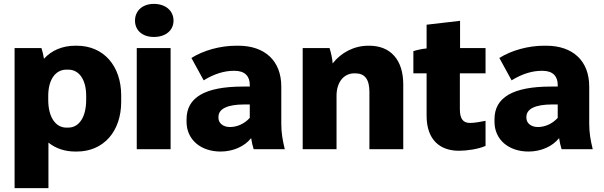

<svg xmlns="http://www.w3.org/2000/svg" viewBox="-20 -767 3103 987"><path d="M55 200H229V-34C266 -4 313 12 367 12H375C512 12 603 -91 603 -244V-276C603 -429 512 -532 375 -532H367C301 -532 245 -508 206 -465C203 -484 198 -506 193 -520H55ZM321 -111C265 -111 228 -166 228 -253V-275C228 -357 265 -409 321 -409H331C387 -409 423 -357 423 -275V-253C423 -166 387 -111 331 -111Z M771 -577C832 -577 872 -611 872 -661C872 -712 831 -747 771 -747C713 -747 674 -712 674 -661C674 -611 712 -577 771 -577ZM683 0H857V-520H683Z M1114 12C1178 12 1237 -14 1271 -57C1274 -36 1279 -16 1284 0H1444C1433 -45 1426 -84 1426 -130V-322C1426 -455 1341 -532 1205 -532H1194C1112 -532 1026 -508 964 -469L1027 -354C1084 -389 1135 -403 1182 -403H1186C1239 -403 1264 -375 1264 -331V-322H1229C1032 -322 939 -265 939 -154V-141C939 -49 1012 12 1114 12ZM1162 -114C1127 -114 1103 -134 1103 -161V-166C1103 -207 1148 -230 1236 -230H1264V-161C1236 -130 1198 -114 1162 -114Z M1536 0H1710V-275C1710 -343 1746 -390 1802 -390H1806C1855 -390 1879 -360 1879 -294V0H2053V-333C2053 -459 1988 -532 1878 -532H1874C1800 -532 1734 -497 1690 -441C1689 -464 1681 -499 1674 -520H1536Z M2339 8C2379 8 2438 0 2476 -17V-146C2457 -142 2420 -135 2397 -135C2362 -135 2344 -154 2344 -205V-390H2476V-520H2345V-660L2173 -640V-518C2150 -516 2123 -510 2105 -504V-390H2173V-172C2173 -47 2243 8 2339 8Z M2697 12C2761 12 2820 -14 2854 -57C2857 -36 2862 -16 2867 0H3027C3016 -45 3009 -84 3009 -130V-322C3009 -455 2924 -532 2788 -532H2777C2695 -532 2609 -508 2547 -469L2610 -354C2667 -389 2718 -403 2765 -403H2769C2822 -403 2847 -375 2847 -331V-322H2812C2615 -322 2522 -265 2522 -154V-141C2522 -49 2595 12 2697 12ZM2745 -114C2710 -114 2686 -134 2686 -161V-166C2686 -207 2731 -230 2819 -230H2847V-161C2819 -130 2781 -114 2745 -114Z"/></svg>

Font: Fixel Text ExtraBold
Style: Regular
Weight: 800
Width: 4
Designer: AlfaBravo + MacPaw
Foundry: Kyrylo Tkachov, Marchela Mozhyna, Serhii Makarenko, Maria Weinstein, Zakhar Kryvoshyya
Version: Version 1.211